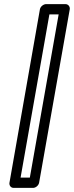

<svg xmlns="http://www.w3.org/2000/svg" viewBox="-20 -756 359 933"><path d="M125 107H80L220 -686H265ZM141 157C152 157 167 147 170 132L319 -711C321 -722 313 -736 298 -736H204C193 -736 177 -726 174 -711L26 132C24 143 31 157 46 157Z"/></svg>

Font: Asimov
Style: WidOuIt
Weight: 500
Designer: Google
Version: Version 2.000980; 2014